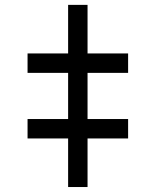

<svg xmlns="http://www.w3.org/2000/svg" viewBox="-20 -752 626 772"><path d="M90.8 -195.3V-273.4H253.9V-459H90.8V-537.1H253.9V-732.4H332V-537.1H495.1V-459H332V-273.4H495.1V-195.3H332V0H253.9V-195.3Z"/></svg>

Font: Consola Mono
Style: Book
Weight: 400
Monospace: yes
Version: Version 2.001